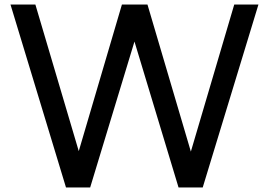

<svg xmlns="http://www.w3.org/2000/svg" viewBox="-20 -738 1177 841"><path d="M1112 -718 868 83H762L569 -556L375 83H269L26 -718H135L325 -76L514 -718H626L816 -74L1006 -718Z"/></svg>

Font: Gmarket Sans TTF Medium
Style: Regular
Weight: 500
Designer: Creative Director : Sungho Lee; Art Director : Kiwoong Choi; Project Manager : Sori Yang, Jongwook Yoon; Font Designer :
Foundry: Sandoll Inc.
Version: Version 1.000;hotconv 1.0.109;makeotfexe 2.5.65596